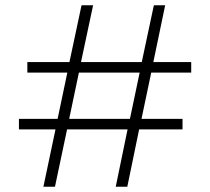

<svg xmlns="http://www.w3.org/2000/svg" viewBox="-20 -710 799 730"><path d="M145 0 191 -218H52V-258H199L236 -434H84V-474H244L290 -690H334L288 -474H519L565 -690H608L563 -474H707V-434H555L518 -258H674V-218H509L464 0H420L465 -218H235L189 0ZM243 -258H474L511 -434H280Z"/></svg>

Font: DM Sans ExtraLight
Style: Regular
Weight: 200
Designer: Colophon Foundry, Jonny Pinhorn
Foundry: Colophon Foundry
Version: Version 4.004; ttfautohint (v1.8.4.7-5d5b)